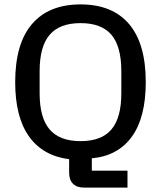

<svg xmlns="http://www.w3.org/2000/svg" viewBox="-20 -720 731 872"><path d="M294 64V3Q175 -12 112 -100Q49 -188 49 -347Q49 -522 125.5 -611Q202 -700 346 -700Q490 -700 566 -611Q642 -522 642 -347Q642 -187 579 -99.5Q516 -12 397 -1V55H559V132H362Q329 132 311.5 114.5Q294 97 294 64ZM346 -79Q441 -79 486 -132Q531 -185 531 -296V-397Q531 -509 486 -562Q441 -615 346 -615Q251 -615 205.5 -562Q160 -509 160 -397V-296Q160 -185 205.5 -132Q251 -79 346 -79Z"/></svg>

Font: Mozilla Headline BETA
Style: Regular
Weight: 400
Designer: Studio DRAMA
Foundry: Studio DRAMA
Version: Version 0.100